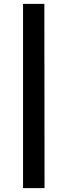

<svg xmlns="http://www.w3.org/2000/svg" viewBox="-20 -755 353 1000"><path d="M100 225V-735H211L212 225Z"/></svg>

Font: Eczar SemiBold
Style: Regular
Weight: 600
Designer: Vaibhav Singh
Foundry: Rosetta Type Foundry
Version: Version 2.000